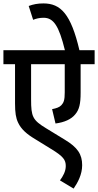

<svg xmlns="http://www.w3.org/2000/svg" viewBox="-20 -916 574 1124"><path d="M534 -540V-622H445C395 -835 335 -896 234 -896C201 -896 175 -891 148 -881L174 -800C191 -807 211 -812 235 -812C294 -812 325 -764 360 -622H0V-540H68V-311C68 -256 73 -225 86 -198C104 -159 138 -130 185 -102L279 -44C352 0 365 21 365 56C365 87 349 116 331 140L411 188C435 153 461 106 461 51C461 -12 435 -53 358 -99L250 -165C171 -213 162 -233 162 -334V-540H359V-375C359 -330 353 -315 339 -300C328 -288 310 -282 285 -277L305 -193C358 -200 397 -218 420 -246C444 -274 452 -308 452 -373V-540Z"/></svg>

Font: Noto Sans Devanagari UI SemiCondensed Medium
Style: Regular
Weight: 500
Width: 4
Designer: Jelle Bosma - Monotype Design Team
Foundry: Monotype Imaging Inc.
Version: Version 2.004